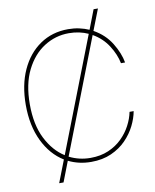

<svg xmlns="http://www.w3.org/2000/svg" viewBox="-97 -893 855 1059"><g transform="rotate(-10 330.0 -363.0)"><path d="M147.5 92.8 195.8 -31.7Q124 -75.7 82.5 -161.6Q41 -247.6 41 -363.3Q41 -475.1 79.1 -558.6Q117.2 -642.1 185.3 -688.7Q253.4 -735.4 342.8 -735.4Q376 -735.4 405 -729Q434.1 -722.7 459.5 -711.4L501 -819.3H525.4L479.5 -701.7Q542 -667 576.9 -610.1Q611.8 -553.2 621.1 -500H598.1Q588.4 -549.8 556.6 -599.6Q524.9 -649.4 471.2 -680.2L224.1 -42.5Q279.3 -14.6 342.8 -14.6Q399.4 -14.6 443.6 -33.7Q487.8 -52.7 519.5 -84Q551.3 -115.2 571 -152.8Q590.8 -190.4 598.1 -227.5H621.1Q614.3 -189 594 -147.9Q573.7 -106.9 539.3 -71.5Q504.9 -36.1 455.8 -14.2Q406.7 7.8 342.8 7.8Q273.9 7.8 215.8 -21L171.9 92.8ZM204.6 -54.2 451.2 -690.4Q427.7 -701.2 400.6 -707Q373.5 -712.9 342.8 -712.9Q268.1 -712.9 204.6 -672.6Q141.1 -632.3 102.3 -554.4Q63.5 -476.6 63.5 -363.3Q63.5 -249 102.8 -171.1Q142.1 -93.3 204.6 -54.2Z"/></g></svg>

Font: Inter Display Thin
Style: Regular
Weight: 100
Designer: Rasmus Andersson
Foundry: rsms
Version: Version 4.000;git-a52131595